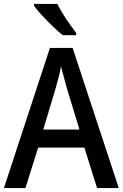

<svg xmlns="http://www.w3.org/2000/svg" viewBox="-20 -961 627 981"><path d="M476 0 411 -207H175L110 0H0L235 -716H351L587 0ZM322 -509Q317 -530 307 -564.5Q297 -599 292 -622Q287 -595 278.5 -562Q270 -529 264 -509L201 -299H386ZM273 -941Q284 -919 301 -891Q318 -863 336.5 -837Q355 -811 369 -793V-781H301Q279 -798 249.5 -826.5Q220 -855 193.5 -883.5Q167 -912 154 -931V-941Z"/></svg>

Font: Noto Sans Gujarati UI SemiCondensed Medium
Style: Regular
Weight: 500
Width: 4
Designer: Jelle Bosma - Monotype Design Team, Universal Thirst
Foundry: Monotype Imaging Inc.
Version: Version 2.106; ttfautohint (v1.8.4.7-5d5b)